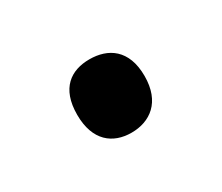

<svg xmlns="http://www.w3.org/2000/svg" viewBox="-43 -206 354 306"><g transform="rotate(-30 134.0 -53.5)"><path d="M72 -54C72 -6 99 14 133 14C167 14 196 -6 196 -54C196 -103 167 -121 133 -121C99 -121 72 -103 72 -54Z"/></g></svg>

Font: Noto Sans Arabic
Style: Regular
Weight: 400
Designer: Monotype Design Team, Nadine Chahine, Nizar Qandah and Khaled Hosny
Foundry: Monotype Imaging Inc.
Version: Version 2.012